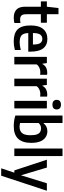

<svg xmlns="http://www.w3.org/2000/svg" viewBox="1055 -1903 1068 3218"><g transform="rotate(90 1589.0 -294.0)"><path d="M277 9.5Q189 9.5 140.8 -35.8Q92.5 -81 92.5 -183V-445H3.5V-545.5H92.5L114.5 -740H218.5V-545.5H360.5V-445H218.5V-200.5Q218.5 -142 240 -119.5Q261.5 -97 309 -97Q332 -97 365 -103.5V-0.5Q346 4 322.8 6.8Q299.5 9.5 277 9.5Z M673.5 10Q537 10 471.8 -56Q406.5 -122 406.5 -273.5Q406.5 -414.5 466.5 -484.2Q526.5 -554 633 -554Q736 -554 790.8 -484Q845.5 -414 845.5 -270V-234H534Q537 -153 572.8 -121.2Q608.5 -89.5 690 -89.5Q719.5 -89.5 751.2 -94.5Q783 -99.5 818 -108.5V-9Q778.5 1 743.8 5.5Q709 10 673.5 10ZM632 -469.5Q587.5 -469.5 561.2 -436.2Q535 -403 533.5 -312H726.5Q725.5 -403 701 -436.2Q676.5 -469.5 632 -469.5Z M933.5 0V-545.5H1037.5L1047.5 -472H1054Q1076.5 -514 1113.8 -533Q1151 -552 1194.5 -552Q1205.5 -552 1215.5 -551Q1225.5 -550 1234 -549V-432.5Q1222.5 -434.5 1210.5 -435.2Q1198.5 -436 1187 -436Q1151 -436 1115.2 -420Q1079.5 -404 1059.5 -374V0Z M1299 0V-545.5H1403L1413 -472H1419.5Q1442 -514 1479.2 -533Q1516.5 -552 1560 -552Q1571 -552 1581 -551Q1591 -550 1599.5 -549V-432.5Q1588 -434.5 1576 -435.2Q1564 -436 1552.5 -436Q1516.5 -436 1480.8 -420Q1445 -404 1425 -374V0Z M1670.5 0V-545.5H1797V0ZM1734 -639Q1693.5 -639 1673.5 -657.8Q1653.5 -676.5 1653.5 -710Q1653.5 -743.5 1673.5 -762.5Q1693.5 -781.5 1734 -781.5Q1774.5 -781.5 1794.5 -762.5Q1814.5 -743.5 1814.5 -710Q1814.5 -676.5 1794.5 -657.8Q1774.5 -639 1734 -639Z M2094.5 9.5Q2050 9.5 2002.8 2.8Q1955.5 -4 1916 -17.5V-808H2042V-491.5H2048.5Q2069 -519.5 2102.2 -536.8Q2135.5 -554 2179.5 -554Q2232 -554 2276.2 -527Q2320.5 -500 2347.5 -440.2Q2374.5 -380.5 2374.5 -282.5Q2374.5 10.5 2094.5 9.5ZM2104.5 -88Q2174 -88 2210.2 -129.2Q2246.5 -170.5 2246.5 -271.5Q2246.5 -342 2231.8 -380.2Q2217 -418.5 2191.2 -433.2Q2165.5 -448 2131.5 -448Q2106.5 -448 2082.5 -437.8Q2058.5 -427.5 2042 -407V-96.5Q2054.5 -93 2071 -90.5Q2087.5 -88 2104.5 -88Z M2470 0V-808H2596V0Z M2836 0 2656.5 -545.5H2788.5L2918 -111.5L3051.5 -545.5H3177L2925 220H2801L2874 0Z"/></g></svg>

Font: Encode Sans SemiCondensed SemiCondensed SemiBold
Style: Regular
Weight: 600
Width: 4
Designer: Multiple Designers
Foundry: Impallari Type
Version: Version 3.000; ttfautohint (v1.8.3) -l 8 -r 50 -G 200 -x 14 